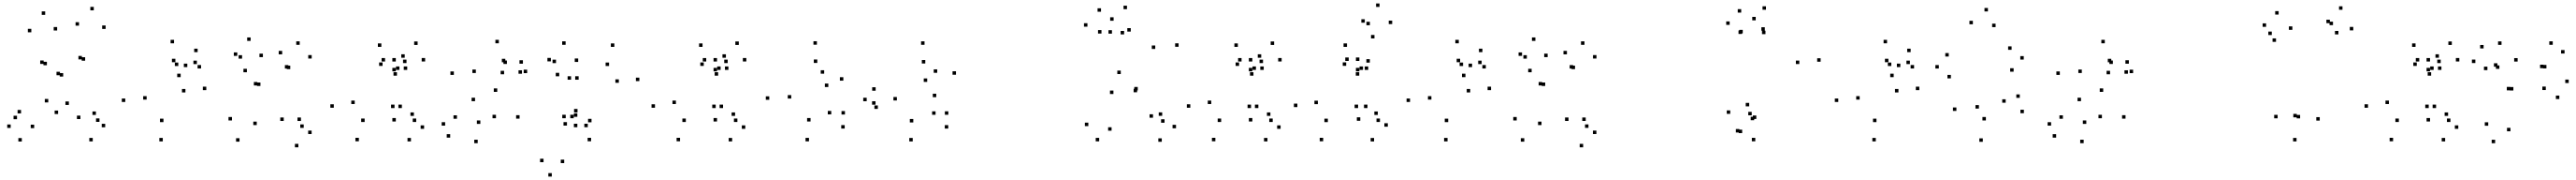

<svg xmlns="http://www.w3.org/2000/svg" viewBox="-20 -795 14920 1040"><path d="M177.9 -54.7V-74.7H157.9V-54.7ZM232.8 -425.6V-445.6H212.8V-425.6ZM251.6 -418.1V-438.1H231.6V-418.1ZM259.5 -203.2V-223.2H239.5V-203.2ZM316.5 -136.2V-156.2H296.5V-136.2ZM378.8 -188.7V-208.7H358.8V-188.7ZM454.2 -451.8V-471.8H434.2V-451.8ZM473.1 -444.3V-464.3H453.1V-444.3ZM445.6 -107V-127H425.6V-107ZM517.1 21.9V1.9H497.1V21.9ZM589.2 -59.7V-79.7H569.2V-59.7ZM535.4 -131V-151H515.4V-131ZM556.1 -90.9V-110.9H536.1V-90.9ZM591.6 -627.8V-647.8H571.6V-627.8ZM523.1 -735.2V-755.2H503.1V-735.2ZM437.6 -646.8V-666.8H417.6V-646.8ZM345.8 -352.6V-372.6H325.8V-352.6ZM327.2 -360.2V-380.2H307.2V-360.2ZM311 -618.8V-638.8H291V-618.8ZM241.7 -709.2V-729.2H221.7V-709.2ZM161.4 -608.4V-628.4H141.4V-608.4ZM78.5 -106.2V-126.2H58.5V-106.2ZM101.8 -139.8V-159.8H81.8V-139.8ZM41.9 -55.8V-75.8H21.9V-55.8ZM106.3 22.7V2.7H86.3V22.7Z M1174.6 -274.2V-294.2H1154.6V-274.2ZM1120.1 -424.7V-444.7H1100.1V-424.7ZM1012.5 -413.6V-433.6H992.5V-413.6ZM1026.2 -349.2V-369.2H1006.2V-349.2ZM1053.8 -260.9V-280.9H1033.8V-260.9ZM926.5 -89.4V-109.4H906.5V-89.4ZM829.2 -219.5V-239.5H809.2V-219.5ZM995.6 -435.5V-455.5H975.6V-435.5ZM1064.7 -407.4V-427.4H1044.7V-407.4ZM1144.3 -399.3V-419.3H1124.3V-399.3ZM1124.5 -493.8V-513.8H1104.5V-493.8ZM987.8 -544.8V-564.8H967.8V-544.8ZM705.4 -205.8V-225.8H685.4V-205.8ZM922.7 21.9V1.9H902.7V21.9Z M1784.6 -20.5V-40.5H1764.6V-20.5ZM1722.8 -96.1V-116.1H1702.8V-96.1ZM1738.8 -56.2V-76.2H1718.8V-56.2ZM1785 -456.8V-476.8H1765V-456.8ZM1715.5 -536.1V-556.1H1695.5V-536.1ZM1614 -481V-501H1594V-481ZM1488.2 -298.3V-318.3H1468.2V-298.3ZM1470.2 -301.2V-321.2H1450.2V-301.2ZM1502.4 -465V-485H1482.4V-465ZM1431.4 -558.7V-578.7H1411.4V-558.7ZM1354 -472.2V-492.2H1334V-472.2ZM1409.7 -377.5V-397.5H1389.7V-377.5ZM1381.8 -456.2V-476.2H1361.8V-456.2ZM1323.2 -99V-119H1303.2V-99ZM1367 23.5V3.5H1347V23.5ZM1466.8 -72.3V-92.3H1446.8V-72.3ZM1649.8 -398.9V-418.9H1629.8V-398.9ZM1660.9 -395.6V-415.6H1640.9V-395.6ZM1623.1 -96.2V-116.2H1603.1V-96.2ZM1707.9 56.2V36.2H1687.9V56.2Z M2264.6 -170.6V-190.6H2244.6V-170.6ZM2307.2 -170.6V-190.6H2287.2V-170.6ZM2338.2 -391.1V-411.1H2318.2V-391.1ZM2293.1 -391.1V-411.1H2273.1V-391.1ZM2091.6 -90.1V-110.1H2071.6V-90.1ZM2034.2 -193.9V-213.9H2014.2V-193.9ZM2195.4 -414.2V-434.2H2175.4V-414.2ZM2272.1 -382.8V-402.8H2252.1V-382.8ZM2272.1 -439.6V-459.6H2252.1V-439.6ZM2209.8 -439.6V-459.6H2189.8V-439.6ZM2278.7 -357.8V-377.8H2258.7V-357.8ZM2334 -430.5V-450.5H2314V-430.5ZM2188.3 -524.2V-544.2H2168.3V-524.2ZM1913 -172.5V-192.5H1893V-172.5ZM2058.2 21.2V1.2H2038.2V21.2ZM2435.9 -50.7V-70.7H2415.9V-50.7ZM2376.8 -125.5V-145.5H2356.8V-125.5ZM2390.2 -90.2V-110.2H2370.2V-90.2ZM2441.9 -439.8V-459.8H2421.9V-439.8ZM2398.4 -535.4V-555.4H2378.4V-535.4ZM2323.7 -461.4V-481.4H2303.7V-461.4ZM2272.2 -93V-113H2252.2V-93ZM2359.8 22V2H2339.8V22Z M2988.8 -109.5V-129.5H2968.8V-109.5ZM2859.5 -264.2V-284.2H2839.5V-264.2ZM2735.6 -373.2V-393.2H2715.6V-373.2ZM2906.2 -435.3V-455.3H2886.2V-435.3ZM2915.4 -425.4V-445.4H2895.4V-425.4ZM2899.2 -365.8V-385.8H2879.2V-365.8ZM3032.7 -372.4V-392.4H3012.7V-372.4ZM3008.2 -427V-447H2988.2V-427ZM3002.7 -368.9V-388.9H2982.7V-368.9ZM2868.8 -544.9V-564.9H2848.8V-544.9ZM2608.3 -362.2V-382.2H2588.3V-362.2ZM2731 -210.4V-230.4H2711V-210.4ZM2852.1 -111.8V-131.8H2832.1V-111.8ZM2761.6 -79.1V-99.1H2741.6V-79.1ZM2626.1 -108.8V-128.8H2606.1V-108.8ZM2557.8 -69.1V-89.1H2537.8V-69.1ZM2587 0.2V-19.8H2567V0.2ZM2746.4 32.2V12.2H2726.4V32.2Z M3682.5 -326.4V-346.4H3662.5V-326.4ZM3537.5 -524.2V-544.2H3517.5V-524.2ZM3330.9 -334.5V-354.5H3310.9V-334.5ZM3287 -334.5V-354.5H3267V-334.5ZM3256.1 -111.9V-131.9H3236.1V-111.9ZM3302.4 -111.9V-131.9H3282.4V-111.9ZM3507.1 -413.7V-433.7H3487.1V-413.7ZM3563.7 -316.6V-336.6H3543.7V-316.6ZM3405.4 -88.4V-108.4H3385.4V-88.4ZM3323.4 -120.2V-140.2H3303.4V-120.2ZM3323.4 -60.1V-80.1H3303.4V-60.1ZM3383.8 -60.1V-80.1H3363.8V-60.1ZM3324.4 -145.5V-165.5H3304.4V-145.5ZM3263.2 -69.4V-89.4H3243.2V-69.4ZM3403 21.2V1.2H3383V21.2ZM3247.3 147.4V127.4H3227.3V147.4ZM3328.3 -437.1V-457.1H3308.3V-437.1ZM3255.5 -536.2V-556.2H3235.5V-536.2ZM3170.1 -440.4V-460.4H3150.1V-440.4ZM3218.4 -354.2V-374.2H3198.4V-354.2ZM3199.7 -430.3V-450.3H3179.7V-430.3ZM3127.6 142.1V122.1H3107.6V142.1ZM3175.4 225.2V205.2H3155.4V225.2Z M4124.6 -170.6V-190.6H4104.6V-170.6ZM4167.2 -170.6V-190.6H4147.2V-170.6ZM4198.2 -391.1V-411.1H4178.2V-391.1ZM4153.1 -391.1V-411.1H4133.1V-391.1ZM3951.6 -90.1V-110.1H3931.6V-90.1ZM3894.2 -193.9V-213.9H3874.2V-193.9ZM4055.4 -414.2V-434.2H4035.4V-414.2ZM4132.1 -382.8V-402.8H4112.1V-382.8ZM4132.1 -439.6V-459.6H4112.1V-439.6ZM4069.8 -439.6V-459.6H4049.8V-439.6ZM4138.7 -357.8V-377.8H4118.7V-357.8ZM4194 -430.5V-450.5H4174V-430.5ZM4048.3 -524.2V-544.2H4028.3V-524.2ZM3773 -172.5V-192.5H3753V-172.5ZM3918.2 21.2V1.2H3898.2V21.2ZM4295.9 -50.7V-70.7H4275.9V-50.7ZM4236.8 -125.5V-145.5H4216.8V-125.5ZM4250.2 -90.2V-110.2H4230.2V-90.2ZM4301.9 -439.8V-459.8H4281.9V-439.8ZM4258.4 -535.4V-555.4H4238.4V-535.4ZM4183.7 -461.4V-481.4H4163.7V-461.4ZM4132.2 -93V-113H4112.2V-93ZM4219.8 22V2H4199.8V22Z M4871.6 -52.2V-72.2H4851.6V-52.2ZM4873.1 -133.3V-153.3H4853.1V-133.3ZM4793.7 -134.1V-154.1H4773.7V-134.1ZM4673.9 -93V-113H4653.9V-93ZM4562 -225.6V-245.6H4542V-225.6ZM4712.8 -431.3V-451.3H4692.8V-431.3ZM4752.8 -369.2V-389.2H4732.8V-369.2ZM4776.8 -292.2V-312.2H4756.8V-292.2ZM4863.7 -329V-349H4843.7V-329ZM4710.6 -536.8V-556.8H4690.6V-536.8ZM4434.8 -218.4V-238.4H4414.8V-218.4ZM4664.8 21.6V1.6H4644.8V21.6Z M5471.2 -52.1V-72.1H5451.2V-52.1ZM5471.7 -131.9V-151.9H5451.7V-131.9ZM5397.8 -131.8V-151.8H5377.8V-131.8ZM5268.8 -87.5V-107.5H5248.8V-87.5ZM5173.8 -214.5V-234.5H5153.8V-214.5ZM5338.3 -428.2V-448.2H5318.3V-428.2ZM5407.3 -374.3V-394.3H5387.3V-374.3ZM5349.4 -321.8V-341.8H5329.4V-321.8ZM5050.8 -270.9V-290.9H5030.8V-270.9ZM4999 -210.2V-230.2H4979V-210.2ZM5063.6 -165.8V-185.8H5043.6V-165.8ZM5401.8 -233.6V-253.6H5381.8V-233.6ZM5516.1 -363.2V-383.2H5496.1V-363.2ZM5333.9 -536.2V-556.2H5313.9V-536.2ZM5050.1 -190.1V-210.1H5030.1V-190.1ZM5265.6 22.1V2.1H5245.6V22.1Z M6790.2 -53.8V-73.8H6770.2V-53.8ZM6710.2 -125.8V-145.8H6690.2V-125.8ZM6657 -114.8V-134.8H6637V-114.8ZM6723.8 -85.9V-105.9H6703.8V-85.9ZM6564.8 -261.9V-281.9H6544.8V-261.9ZM6568.7 -272.6V-292.6H6548.7V-272.6ZM6805.2 -524.7V-544.7H6785.2V-524.7ZM6506.3 -742.1V-762.1H6486.3V-742.1ZM6355.9 -727.2V-747.2H6335.9V-727.2ZM6277.3 -640.9V-660.9H6257.3V-640.9ZM6419.2 -600.6V-620.6H6399.2V-600.6ZM6528.2 -612.5V-632.5H6508.2V-612.5ZM6670 -512.2V-532.2H6650V-512.2ZM6470.3 -367.1V-387.1H6450.3V-367.1ZM6427.8 -251.8V-271.8H6407.8V-251.8ZM6707.8 24.2V4.2H6687.8V24.2ZM6417.1 -39.8V-59.8H6397.1V-39.8ZM6489.6 -596.3V-616.3H6469.6V-596.3ZM6428.9 -675.2V-695.2H6408.9V-675.2ZM6358.6 -601.2V-621.2H6338.6V-601.2ZM6282.5 -66.4V-86.4H6262.5V-66.4ZM6345.3 21.6V1.6H6325.3V21.6Z M7224.6 -170.6V-190.6H7204.6V-170.6ZM7267.2 -170.6V-190.6H7247.2V-170.6ZM7298.2 -391.1V-411.1H7278.2V-391.1ZM7253.1 -391.1V-411.1H7233.1V-391.1ZM7051.6 -90.1V-110.1H7031.6V-90.1ZM6994.2 -193.9V-213.9H6974.2V-193.9ZM7155.4 -414.2V-434.2H7135.4V-414.2ZM7232.1 -382.8V-402.8H7212.1V-382.8ZM7232.1 -439.6V-459.6H7212.1V-439.6ZM7169.8 -439.6V-459.6H7149.8V-439.6ZM7238.7 -357.8V-377.8H7218.7V-357.8ZM7294 -430.5V-450.5H7274V-430.5ZM7148.3 -524.2V-544.2H7128.3V-524.2ZM6873 -172.5V-192.5H6853V-172.5ZM7018.2 21.2V1.2H6998.2V21.2ZM7395.9 -50.7V-70.7H7375.9V-50.7ZM7336.8 -125.5V-145.5H7316.8V-125.5ZM7350.2 -90.2V-110.2H7330.2V-90.2ZM7401.9 -439.8V-459.8H7381.9V-439.8ZM7358.4 -535.4V-555.4H7338.4V-535.4ZM7283.7 -461.4V-481.4H7263.7V-461.4ZM7232.2 -93V-113H7212.2V-93ZM7319.8 22V2H7299.8V22Z M7844.6 -170.6V-190.6H7824.6V-170.6ZM7898.9 -170.6V-190.6H7878.9V-170.6ZM7903.2 -391.1V-411.1H7883.2V-391.1ZM7873.1 -391.1V-411.1H7853.1V-391.1ZM7669.5 -89.4V-109.4H7649.5V-89.4ZM7611.8 -193.2V-213.2H7591.8V-193.2ZM7775.7 -414.6V-434.6H7755.7V-414.6ZM7852.1 -382.8V-402.8H7832.1V-382.8ZM7852.1 -442.9V-462.9H7832.1V-442.9ZM7790.4 -442.9V-462.9H7770.4V-442.9ZM7851.4 -357.8V-377.8H7831.4V-357.8ZM7912.6 -433.2V-453.2H7892.6V-433.2ZM7780.4 -524.2V-544.2H7760.4V-524.2ZM7493 -176.3V-196.3H7473V-176.3ZM7642.4 21.2V1.2H7622.4V21.2ZM8016.8 -63V-83H7996.8V-63ZM7958.8 -130.9V-150.9H7938.8V-130.9ZM7971.2 -90.2V-110.2H7951.2V-90.2ZM8042.1 -655.9V-675.9H8022.1V-655.9ZM7968.8 -755V-775H7948.8V-755ZM7883.4 -663.9V-683.9H7863.4V-663.9ZM7939.5 -573V-593H7919.5V-573ZM7912.9 -649.2V-669.2H7892.9V-649.2ZM7857.4 -97.2V-117.2H7837.4V-97.2ZM7937.3 22.2V2.2H7917.3V22.2Z M8614.6 -274.2V-294.2H8594.6V-274.2ZM8560.1 -424.7V-444.7H8540.1V-424.7ZM8452.5 -413.6V-433.6H8432.5V-413.6ZM8466.2 -349.2V-369.2H8446.2V-349.2ZM8493.8 -260.9V-280.9H8473.8V-260.9ZM8366.5 -89.4V-109.4H8346.5V-89.4ZM8269.2 -219.5V-239.5H8249.2V-219.5ZM8435.6 -435.5V-455.5H8415.6V-435.5ZM8504.7 -407.4V-427.4H8484.7V-407.4ZM8584.3 -399.3V-419.3H8564.3V-399.3ZM8564.5 -493.8V-513.8H8544.5V-493.8ZM8427.8 -544.8V-564.8H8407.8V-544.8ZM8145.4 -205.8V-225.8H8125.4V-205.8ZM8362.7 21.9V1.9H8342.7V21.9Z M9224.6 -20.5V-40.5H9204.6V-20.5ZM9162.8 -96.1V-116.1H9142.8V-96.1ZM9178.8 -56.2V-76.2H9158.8V-56.2ZM9225 -456.8V-476.8H9205V-456.8ZM9155.5 -536.1V-556.1H9135.5V-536.1ZM9054 -481V-501H9034V-481ZM8928.2 -298.3V-318.3H8908.2V-298.3ZM8910.2 -301.2V-321.2H8890.2V-301.2ZM8942.4 -465V-485H8922.4V-465ZM8871.4 -558.7V-578.7H8851.4V-558.7ZM8794 -472.2V-492.2H8774V-472.2ZM8849.7 -377.5V-397.5H8829.7V-377.5ZM8821.8 -456.2V-476.2H8801.8V-456.2ZM8763.2 -99V-119H8743.2V-99ZM8807 23.5V3.5H8787V23.5ZM8906.8 -72.3V-92.3H8886.8V-72.3ZM9089.8 -398.9V-418.9H9069.8V-398.9ZM9100.9 -395.6V-415.6H9080.9V-395.6ZM9063.1 -96.2V-116.2H9043.1V-96.2ZM9147.9 56.2V36.2H9127.9V56.2Z M10523.2 -438.4V-458.4H10503.2V-438.4ZM10206.7 -738.7V-758.7H10186.7V-738.7ZM10063.2 -722.2V-742.2H10043.2V-722.2ZM9996.4 -651.3V-671.3H9976.4V-651.3ZM10067.6 -598.8V-618.8H10047.6V-598.8ZM10200 -617.6V-637.6H10180V-617.6ZM10399.8 -425V-445H10379.8V-425ZM10138.3 -100.4V-120.4H10118.3V-100.4ZM10052.3 -29.5V-49.5H10032.3V-29.5ZM10144.8 21.4V1.4H10124.8V21.4ZM10150.7 -107.6V-127.6H10130.7V-107.6ZM10109.5 -180.5V-200.5H10089.5V-180.5ZM10124.1 -128.7V-148.7H10104.1V-128.7ZM10203.8 -597.7V-617.7H10183.8V-597.7ZM10147.3 -677.5V-697.5H10127.3V-677.5ZM10072.2 -602.5V-622.5H10052.2V-602.5ZM9999.7 -137.2V-157.2H9979.7V-137.2ZM10068.8 -25.9V-45.9H10048.8V-25.9Z M11094.6 -274.2V-294.2H11074.6V-274.2ZM11040.1 -424.7V-444.7H11020.1V-424.7ZM10932.5 -413.6V-433.6H10912.5V-413.6ZM10946.2 -349.2V-369.2H10926.2V-349.2ZM10973.8 -260.9V-280.9H10953.8V-260.9ZM10846.5 -89.4V-109.4H10826.5V-89.4ZM10749.2 -219.5V-239.5H10729.2V-219.5ZM10915.6 -435.5V-455.5H10895.6V-435.5ZM10984.7 -407.4V-427.4H10964.7V-407.4ZM11064.3 -399.3V-419.3H11044.3V-399.3ZM11044.5 -493.8V-513.8H11024.5V-493.8ZM10907.8 -544.8V-564.8H10887.8V-544.8ZM10625.4 -205.8V-225.8H10605.4V-205.8ZM10842.7 21.9V1.9H10822.7V21.9Z M11700.2 -141V-161H11680.2V-141ZM11676.4 -229.6V-249.6H11656.4V-229.6ZM11594.8 -201.5V-221.5H11574.8V-201.5ZM11480.2 -99V-119H11460.2V-99ZM11439.8 -167.7V-187.7H11419.8V-167.7ZM11536.4 -638.3V-658.3H11516.4V-638.3ZM11492 -728.9V-748.9H11472V-728.9ZM11404.8 -654.8V-674.8H11384.8V-654.8ZM11309.4 -154.1V-174.1H11289.4V-154.1ZM11462.3 24.3V4.3H11442.3V24.3ZM11640.8 -380.8V-400.8H11620.8V-380.8ZM11699.4 -450.8V-470.8H11679.4V-450.8ZM11629 -507.2V-527.2H11609V-507.2ZM11265.1 -468.4V-488.4H11245.1V-468.4ZM11207.7 -399.1V-419.1H11187.7V-399.1ZM11277.5 -342.2V-362.2H11257.5V-342.2Z M12288.8 -109.5V-129.5H12268.8V-109.5ZM12159.5 -264.2V-284.2H12139.5V-264.2ZM12035.6 -373.2V-393.2H12015.6V-373.2ZM12206.2 -435.3V-455.3H12186.2V-435.3ZM12215.4 -425.4V-445.4H12195.4V-425.4ZM12199.2 -365.8V-385.8H12179.2V-365.8ZM12332.7 -372.4V-392.4H12312.7V-372.4ZM12308.2 -427V-447H12288.2V-427ZM12302.7 -368.9V-388.9H12282.7V-368.9ZM12168.8 -544.9V-564.9H12148.8V-544.9ZM11908.3 -362.2V-382.2H11888.3V-362.2ZM12031 -210.4V-230.4H12011V-210.4ZM12152.1 -111.8V-131.8H12132.1V-111.8ZM12061.6 -79.1V-99.1H12041.6V-79.1ZM11926.1 -108.8V-128.8H11906.1V-108.8ZM11857.8 -69.1V-89.1H11837.8V-69.1ZM11887 0.2V-19.8H11867V0.2ZM12046.4 32.2V12.2H12026.4V32.2Z M13413.5 -98.2V-118.2H13393.5V-98.2ZM13607.6 -619.5V-639.5H13587.6V-619.5ZM13545.2 -738.6V-758.6H13525.2V-738.6ZM13472.1 -661.2V-681.2H13452.1V-661.2ZM13521.7 -596.3V-616.3H13501.7V-596.3ZM13490.2 -649.8V-669.8H13470.2V-649.8ZM13299.9 -111V-131H13279.9V-111ZM13280.5 -117V-137H13260.5V-117ZM13254.9 -622.6V-642.6H13234.9V-622.6ZM13175.5 -710.8V-730.8H13155.5V-710.8ZM13102.8 -640V-660H13082.8V-640ZM13160.2 -553.2V-573.2H13140.2V-553.2ZM13135.8 -592.6V-612.6H13115.8V-592.6ZM13169.6 -111.4V-131.4H13149.6V-111.4ZM13279.2 22V2H13259.2V22Z M14044.6 -170.6V-190.6H14024.6V-170.6ZM14087.2 -170.6V-190.6H14067.2V-170.6ZM14118.2 -391.1V-411.1H14098.2V-391.1ZM14073.1 -391.1V-411.1H14053.1V-391.1ZM13871.6 -90.1V-110.1H13851.6V-90.1ZM13814.2 -193.9V-213.9H13794.2V-193.9ZM13975.4 -414.2V-434.2H13955.4V-414.2ZM14052.1 -382.8V-402.8H14032.1V-382.8ZM14052.1 -439.6V-459.6H14032.1V-439.6ZM13989.8 -439.6V-459.6H13969.8V-439.6ZM14058.7 -357.8V-377.8H14038.7V-357.8ZM14114 -430.5V-450.5H14094V-430.5ZM13968.3 -524.2V-544.2H13948.3V-524.2ZM13693 -172.5V-192.5H13673V-172.5ZM13838.2 21.2V1.2H13818.2V21.2ZM14215.9 -50.7V-70.7H14195.9V-50.7ZM14156.8 -125.5V-145.5H14136.8V-125.5ZM14170.2 -90.2V-110.2H14150.2V-90.2ZM14221.9 -439.8V-459.8H14201.9V-439.8ZM14178.4 -535.4V-555.4H14158.4V-535.4ZM14103.7 -461.4V-481.4H14083.7V-461.4ZM14052.2 -93V-113H14032.2V-93ZM14139.8 22V2H14119.8V22Z M14517.9 -36.4V-56.4H14497.9V-36.4ZM14709.4 -401.3V-421.3H14689.4V-401.3ZM14726.3 -399.8V-419.8H14706.3V-399.8ZM14722.6 -274.8V-294.8H14702.6V-274.8ZM14801 -222.8V-242.8H14781V-222.8ZM14855.3 -315.3V-335.3H14835.3V-315.3ZM14831.2 -485.8V-505.8H14811.2V-485.8ZM14762.8 -536.2V-556.2H14742.8V-536.2ZM14534.8 -272.1V-292.1H14514.8V-272.1ZM14516.8 -272.9V-292.9H14496.8V-272.9ZM14559.5 -439.3V-459.3H14539.5V-439.3ZM14466.2 -535.8V-555.8H14446.2V-535.8ZM14362.4 -515.2V-535.2H14342.4V-515.2ZM14314.7 -430.8V-450.8H14294.7V-430.8ZM14384.5 -389.9V-409.9H14364.5V-389.9ZM14442.3 -409.5V-429.5H14422.3V-409.5ZM14453.8 -397.2V-417.2H14433.8V-397.2ZM14389.3 -68.5V-88.5H14369.3V-68.5ZM14429.2 32.4V12.4H14409.2V32.4Z"/></svg>

Font: Monaspace Radon Dots Var
Style: Regular
Weight: 400
Designer: Riley Cran and the Lettermatic Team
Version: Version 1.100 (Monaspace Radon Dots)